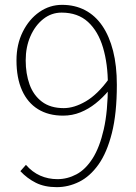

<svg xmlns="http://www.w3.org/2000/svg" viewBox="-20 -759 561 792"><path d="M214 13Q164 13 128 -5Q92 -23 64 -53L87 -79Q113 -49 146 -34.5Q179 -20 217 -20Q258 -20 295.5 -40Q333 -60 362 -105.5Q391 -151 408 -225.5Q425 -300 425 -409Q425 -495 405 -562.5Q385 -630 343 -668.5Q301 -707 234 -707Q192 -707 158.5 -680.5Q125 -654 105.5 -609.5Q86 -565 86 -510Q86 -455 102 -410.5Q118 -366 153 -339.5Q188 -313 243 -313Q286 -313 334 -341Q382 -369 428 -432L429 -386Q404 -356 374.5 -332.5Q345 -309 311.5 -295.5Q278 -282 240 -282Q180 -282 137 -308.5Q94 -335 71 -386Q48 -437 48 -510Q48 -576 74 -628Q100 -680 142.5 -709.5Q185 -739 236 -739Q289 -739 331 -717Q373 -695 402 -652.5Q431 -610 446.5 -549Q462 -488 462 -409Q462 -291 441.5 -210Q421 -129 386 -80Q351 -31 306.5 -9Q262 13 214 13Z"/></svg>

Font: Noto Sans JP
Style: Regular
Weight: 100
Designer: Ryoko NISHIZUKA 西塚涼子 (kana, bopomofo & ideographs); Paul D. Hunt (Latin, Greek & Cyrillic); Sandoll Communications 산돌커뮤니
Foundry: Adobe
Version: Version 2.004;hotconv 1.0.118;makeotfexe 2.5.65603